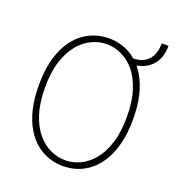

<svg xmlns="http://www.w3.org/2000/svg" viewBox="-141 -889 931 1013"><g transform="rotate(20 325.0 -382.5)"><path d="M325 11Q284 11 245 -2Q206 -15 172.5 -42.5Q139 -70 113.8 -112.5Q88.5 -155 74.2 -213.5Q60 -272 60 -348Q60 -423.5 74.2 -482Q88.5 -540.5 113.8 -583Q139 -625.5 172.5 -652.8Q206 -680 245 -693Q284 -706 325 -706Q366 -706 404.5 -693Q443 -680 476.5 -652.8Q510 -625.5 535.2 -583Q560.5 -540.5 574.8 -482Q589 -423.5 589 -348Q589 -272 574.8 -213.5Q560.5 -155 535.2 -112.5Q510 -70 476.5 -42.5Q443 -15 404.5 -2Q366 11 325 11ZM325 -22Q367 -22 407.8 -40.8Q448.5 -59.5 481.5 -99Q514.5 -138.5 534.2 -200.2Q554 -262 554 -348Q554 -433.5 534.2 -495Q514.5 -556.5 481.5 -596Q448.5 -635.5 407.8 -654.2Q367 -673 325 -673Q282.5 -673 241.8 -654.2Q201 -635.5 167.8 -596Q134.5 -556.5 114.8 -495Q95 -433.5 95 -348Q95 -262 114.8 -200.2Q134.5 -138.5 167.8 -99Q201 -59.5 241.8 -40.8Q282.5 -22 325 -22ZM478 -618V-649.5Q511.5 -649.5 537.8 -662.8Q564 -676 579 -704Q594 -732 594 -776H632Q632 -735 619.5 -705.2Q607 -675.5 585.5 -656.2Q564 -637 536.2 -627.5Q508.5 -618 478 -618Z"/></g></svg>

Font: Trispace Thin
Style: Regular
Weight: 100
Designer: Tyler Finck
Foundry: Etcetera Type Company
Version: Version 1.210